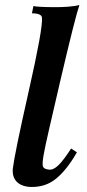

<svg xmlns="http://www.w3.org/2000/svg" viewBox="-20 -729 348 764"><path d="M296 -709Q280 -664 221 -412Q162 -160 156 -125Q148 -85 150 -70.5Q152 -56 175 -54Q193 -52 213.5 -72.5Q234 -93 263 -138L286 -123Q248 -56 205.5 -20Q163 16 104 15Q67 14 47.5 -5Q28 -24 31 -58Q38 -117 94.5 -367Q151 -617 147 -658Q146 -676 107 -676L113 -705Q128 -701 193.5 -700.5Q259 -700 296 -709Z"/></svg>

Font: GFS Artemisia
Style: Bold Italic
Weight: 700
Italic angle: -12°
Designer: Designed by Takis Katsoulidis and George D. Matthiopoulos.
Foundry: Designed by Takis Katsoulidis and George D. Matthiopoulos.
Version: Version 1.0